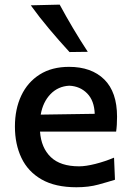

<svg xmlns="http://www.w3.org/2000/svg" viewBox="-20 -798 567 830"><path d="M310.5 11.5Q219 11.5 160 -22.2Q101 -56 72.8 -115.2Q44.5 -174.5 44.5 -251Q44.5 -326.5 72 -384.8Q99.5 -443 151.8 -476Q204 -509 278.5 -509Q375.5 -509 430.8 -454.5Q486 -400 486 -293.5Q486 -255.5 482 -229H153Q158 -159 199.5 -119Q241 -79 322 -79Q351 -79 392.5 -89.5Q434 -100 473 -116.5L477 -21Q447 -11.5 405 0Q363 11.5 310.5 11.5ZM279.5 -427.5Q231 -425 198.2 -391Q165.5 -357 156 -302.5L389.5 -306Q387.5 -363 356.8 -394.2Q326 -425.5 279.5 -427.5ZM280.5 -573Q235 -622.5 192.8 -672.8Q150.5 -723 113 -775L238 -778Q265.5 -727 295.8 -676Q326 -625 359.5 -574Z"/></svg>

Font: Commissioner Flair Medium
Style: Regular
Weight: 500
Designer: Kostas Bartsokas
Foundry: Kostas Bartsokas
Version: Version 1.000; ttfautohint (v1.8.3)